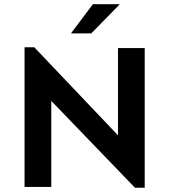

<svg xmlns="http://www.w3.org/2000/svg" viewBox="-20 -881 798 905"><path d="M616.2 3.9 221.7 -405.3V0H95.7V-658.2H141.6L536.1 -243.2V-654.3H662.1V3.9ZM314.5 -723.6 418 -861.3H544.9L410.2 -723.6Z"/></svg>

Font: Sen SemiBold
Style: Regular
Weight: 600
Designer: Kosal Sen, Philatype
Foundry: Philatype
Version: Version 2.000;gftools[0.9.31]